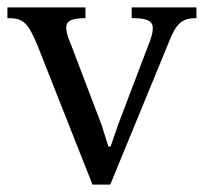

<svg xmlns="http://www.w3.org/2000/svg" viewBox="-33 -493 551 519"><path d="M498 -473H323V-444C359 -444 380 -439 380 -417C380 -401 374 -389 373 -384L287 -158L266 -97H260L241 -157L156 -380C150 -394 146 -406 146 -419C146 -435 159 -444 198 -444V-473H-13V-444C30 -444 42 -433 68 -371L217 6H265L423 -378C443 -430 459 -444 498 -444Z"/></svg>

Font: STIX Two Math
Style: Regular
Weight: 400
Designer: Ross Mills, John Hudson & Paul Hanslow, Tiro Typeworks Ltd; with portions MicroPress Inc., with additions and correction
Foundry: Tiro Typeworks Ltd
Version: Version 2.02 b142